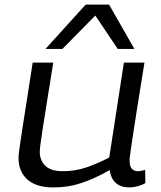

<svg xmlns="http://www.w3.org/2000/svg" viewBox="-20 -810 704 840"><path d="M214 10Q138 10 99.5 -25Q61 -60 61 -119Q61 -126 62.5 -139Q64 -152 67.5 -177.5Q71 -203 78 -247.5Q85 -292 96 -362.5Q107 -433 123 -536H213Q197 -437 186.5 -371Q176 -305 169.5 -264Q163 -223 160 -200.5Q157 -178 155.5 -166.5Q154 -155 154 -147Q154 -107 179 -84Q204 -61 254 -61Q308 -61 356 -77Q404 -93 458 -121L522 -536H612Q593 -417 580.5 -340Q568 -263 561.5 -217.5Q555 -172 551.5 -150Q548 -128 547.5 -120Q547 -112 547 -109Q547 -83 556.5 -72Q566 -61 585 -61Q589 -61 597.5 -62.5Q606 -64 615 -67L616 -9Q601 0 581 5Q561 10 546 10Q510 10 487.5 -9Q465 -28 460 -66Q395 -29 337 -9.5Q279 10 214 10ZM179 -596 355 -790H457L568 -596H495L397 -742L253 -596Z"/></svg>

Font: Georama Extended
Style: Italic
Weight: 400
Width: 7
Italic angle: -9°
Designer: Jean-Baptiste Levee
Foundry: Production Type
Version: Version 1.000